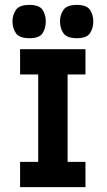

<svg xmlns="http://www.w3.org/2000/svg" viewBox="-20 -764 437 784"><path d="M136 -18V-545H256V-18ZM62 0V-103H329V0ZM62 -460V-563H329V-460ZM100 -608Q59 -608 45 -628.5Q31 -649 31 -677Q31 -703 45 -723.5Q59 -744 100 -744Q141 -744 154 -723.5Q167 -703 167 -677Q167 -649 154 -628.5Q141 -608 100 -608ZM294 -608Q253 -608 239 -628.5Q225 -649 225 -677Q225 -703 239 -723.5Q253 -744 294 -744Q334 -744 347.5 -723.5Q361 -703 361 -677Q361 -649 347.5 -628.5Q334 -608 294 -608Z"/></svg>

Font: Darker Grotesque ExtraBold
Style: Regular
Weight: 800
Designer: Gabriel Lam
Foundry: TypeRant
Version: Version 1.000;gftools[0.9.28]